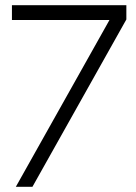

<svg xmlns="http://www.w3.org/2000/svg" viewBox="-20 -720 524 740"><path d="M105 0 467 -645V-700H26V-643H402L41 0Z"/></svg>

Font: AdventPro_ExpandedRegular
Style: ExpandedRegular
Weight: 400
Width: 7
Designer: VivaRado, Andreas Kalpakidis
Foundry: VivaRado, Andreas Kalpakidis
Version: Version 3.000